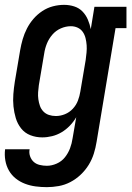

<svg xmlns="http://www.w3.org/2000/svg" viewBox="-24 -558 544 791"><path d="M169 213Q146 213 123 210Q100 207 79 199Q58 191 41 177.5Q24 164 13 145Q2 126 -2 103Q-6 80 -3 57H98Q95 72 100 86Q105 100 115 109Q125 118 139.5 121.5Q154 125 169 125Q189 125 209.5 116Q230 107 243.5 90Q257 73 264.5 53Q272 33 275 12L290 -75Q279 -56 263.5 -40Q248 -24 229.5 -13Q211 -2 190.5 3Q170 8 150 8Q124 8 101 -1Q78 -10 63 -29Q48 -48 41 -71.5Q34 -95 31.5 -119.5Q29 -144 31 -170Q33 -196 37 -221L59 -351Q63 -374 69.5 -396.5Q76 -419 87 -440.5Q98 -462 114 -480.5Q130 -499 150.5 -512.5Q171 -526 194 -532Q217 -538 240 -538Q262 -538 282 -531.5Q302 -525 316 -510.5Q330 -496 338 -477Q346 -458 350 -438L365 -530H497V-442H452L374 26Q370 51 362.5 75Q355 99 341.5 121Q328 143 308.5 161.5Q289 180 266 192Q243 204 218 208.5Q193 213 169 213ZM206 -80Q225 -80 243.5 -87.5Q262 -95 276 -110Q290 -125 297 -143.5Q304 -162 307 -181L329 -311Q331 -326 332.5 -341.5Q334 -357 333 -371.5Q332 -386 328.5 -400.5Q325 -415 317 -426.5Q309 -438 296 -444Q283 -450 268 -450Q247 -450 226.5 -441Q206 -432 191.5 -415Q177 -398 169 -378Q161 -358 158 -337L136 -207Q134 -193 133 -178Q132 -163 134 -149Q136 -135 140.5 -122Q145 -109 154.5 -99Q164 -89 177.5 -84.5Q191 -80 206 -80Z"/></svg>

Font: Iosevka Slab Semibold Oblique
Style: Regular
Weight: 600
Italic angle: -9°
Monospace: yes
Designer: Belleve Invis
Foundry: Belleve Invis
Version: Version 11.1.1; ttfautohint (v1.8.3)